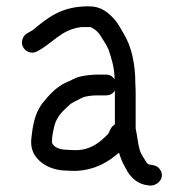

<svg xmlns="http://www.w3.org/2000/svg" viewBox="-20 -527 583 610"><path d="M358 -42 362 -30C367.8 -10.6 376.5 1 385 18C399 40 419.6 59.3 452 62C481.6 66.9 508.5 34.7 486 8.5C478.1 -0.7 469.6 -1.9 457 -4C449.4 -4 445.6 -9.8 443 -15C437 -24.6 432.9 -30.2 428 -40L424 -50C418 -70.9 416 -96.3 411 -119V-233C411 -241.7 410.7 -251 410 -261C410 -323.8 398.1 -379.1 373 -420C365.3 -433.8 355.2 -451.6 345 -464C324.3 -486.8 302.9 -507 261 -507C175.4 -507 131.9 -471.1 85 -432L75 -426C63.7 -420.4 55.8 -415.5 51.5 -402.5C41.8 -373.5 73.6 -349.8 98 -364C146.4 -388.2 174 -433.8 239 -441H268C285.1 -432.4 294.4 -423.3 304 -406C312.3 -393 318.6 -383.5 325 -369C334.4 -340.8 344 -311.4 344 -275C337.3 -285 328.3 -290 317 -290H290C272.8 -290 249.4 -287.3 236 -284C217.2 -280 205.9 -270.9 188 -264C157.1 -249.4 133.7 -222.6 114 -198C96.1 -173.5 87 -145.3 82 -107C77.2 -75.7 77.4 -59.2 88 -38C105.8 -6.9 144.1 15 193 15C202.3 15.7 212 16 222 16C284.3 12.3 322.8 -11.9 358 -42ZM345 -239V-132C339 -128 334.3 -123 331 -117L326 -106C324.7 -102.7 322 -99.3 318 -96C295.2 -73.2 266 -50 221 -50C212.3 -50 204 -50.3 196 -51C174.1 -51 149.5 -56.9 145 -75V-77.5C145 -94.2 150.1 -116.3 153 -128C161.1 -157.7 179.6 -174.6 200 -193C209.3 -202.3 229.8 -209.9 240 -216C251.6 -221.8 273.2 -224 290 -224H317C329 -224 338.3 -229 345 -239Z"/></svg>

Font: HoneyBee
Style: Reg
Weight: 400
Foundry: Cannot Into Space Fonts
Version: Version 0.89